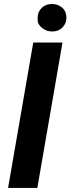

<svg xmlns="http://www.w3.org/2000/svg" viewBox="-20 -919 345 939"><path d="M232.9 -899.4C212.9 -899.4 196.8 -893.1 183.6 -879.9C170.4 -866.7 164.1 -851.1 164.1 -832.5C164.1 -831.5 164.1 -825.7 164.6 -815.4C165 -805.2 171.9 -793.9 186 -782.2C200.2 -771 215.8 -765.1 233.4 -765.1C234.4 -765.1 235.4 -765.1 236.3 -765.1C256.8 -765.1 273.4 -772 286.1 -785.2C298.3 -798.3 304.7 -813.5 304.7 -831.5C304.7 -832.5 304.7 -833.5 304.7 -834.5C304.2 -855 296.9 -871.1 283.2 -882.3C269 -893.6 253.4 -899.4 235.8 -899.4C234.9 -899.4 233.9 -899.4 232.9 -899.4ZM285.6 -710.9H142.6L19.5 0H162.6Z"/></svg>

Font: Roboto
Style: Bold Italic
Weight: 700
Italic angle: -12°
Designer: Google
Version: Version 2.137; 2017